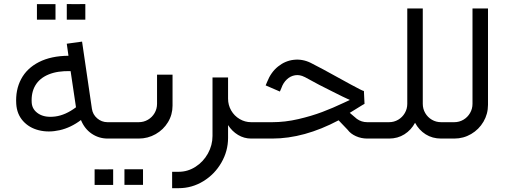

<svg xmlns="http://www.w3.org/2000/svg" viewBox="-20 -700 2571 970"><path d="M523 0H548.6V-82.7H522.6Q493.1 -83 470.8 -102.3Q448.5 -121.5 444.3 -150.7L394.6 -489.8L317.3 -479.1L325.9 -418.3Q237.7 -417.5 176.7 -386.4Q115.7 -355.2 86.7 -300.3Q57.6 -245.4 62.1 -174.8Q65.3 -123.6 96.1 -89Q127 -54.3 176 -42Q225.1 -29.6 281.3 -42.2Q337.5 -54.8 389 -93.6Q407 -49.4 442.9 -24.8Q478.7 -0.3 523 0ZM363.9 -158Q310.9 -118.2 259.2 -111.5Q207.5 -104.8 175.3 -125Q143 -145.3 140.2 -180.5Q136.9 -232 158.5 -268.4Q180 -304.9 225.3 -323.7Q270.5 -342.5 336.7 -340.7ZM260.4 -600.6Q260.4 -624.5 260.4 -640.1Q260.4 -655.7 260.4 -679.2Q238.3 -679.2 225 -679.2Q211.7 -679.2 196.5 -679.2Q185 -679.2 166.6 -679.2Q166.6 -655.7 166.6 -640.1Q166.6 -624.5 166.6 -600.6Q166.6 -600.6 184.1 -600.6Q201.5 -600.6 230 -600.6Q230 -600.6 260.4 -600.6ZM411.1 -600.6Q411.1 -624.5 411.1 -640.1Q411.1 -656.2 411.1 -679.6Q389 -679.2 375.5 -679.2Q361.9 -679.2 346.8 -679.2Q335.7 -679.6 317.4 -679.6Q317.4 -656.2 317.4 -640.1Q317.4 -624.5 317.4 -600.6Q317.4 -600.6 334.6 -600.6Q351.8 -600.6 380.3 -600.6Q380.3 -600.6 411.1 -600.6Z M548.7 0H680.7Q727.1 0 766.4 -22.4Q805.7 -44.8 828.7 -82.8Q851.7 -120.7 851.7 -166.2V-322.9H773.4V-175.4Q773.4 -150.1 761 -128.8Q748.6 -107.5 727.4 -95.1Q706.2 -82.7 680.7 -82.7H548.7Q530.5 -73.7 523.6 -57.5Q516.7 -41.4 523.6 -25.2Q530.5 -9.1 548.7 0ZM551.7 234.4Q551.7 210.5 551.7 194.9Q551.7 178.8 551.7 155.3Q529.7 155.8 516.3 155.8Q503 155.8 487.9 155.8Q476.4 155.3 458 155.3Q458 178.8 458 194.9Q458 210.5 458 234.4Q477.7 234.4 490.2 234.4Q496.6 234.4 502.1 234.4Q511.3 234.4 521.4 234.4Q532.9 234.4 551.7 234.4ZM702.5 233.9Q702.5 210.5 702.5 194.9Q702.5 179.2 702.5 155.3Q680.4 155.3 666.9 155.3Q653.3 155.3 638.1 155.3Q627.1 155.3 608.7 155.3Q608.7 179.2 608.7 194.9Q608.7 210.5 608.7 233.9Q630.3 233.9 643.9 233.9Q657.4 233.9 671.7 233.9Q683.2 233.9 702.5 233.9Z M1248.8 0H1256V-82.7H1248.8Q1217.6 -82.7 1190.7 -98.6Q1163.7 -114.5 1147.9 -141.9Q1132.2 -169.3 1132.2 -201.4V-308.5H1053.6V-13.3Q1053.6 33.5 1030.5 75.4Q1007.3 117.3 967.8 142.6Q928.4 167.9 882.5 167.9H849.6V250.7H882.5Q949.7 250.7 1007.2 215.5Q1064.7 180.3 1098.4 121.6Q1132.2 63 1132.2 -3.5V-68.1Q1152.2 -36.8 1182.6 -18.4Q1213.1 0 1248.8 0Z M1256 0H1355.2Q1516.7 0 1690.6 -92.2L1736 -44.7Q1751.3 -24 1778.2 -12Q1805.1 0 1835.4 0H1900.3V-82.7H1835.4Q1806.3 -82.7 1783.1 -99.3L1747 -129.9Q1770 -143.6 1799.8 -162.5Q1806.3 -166.5 1809.7 -168.6Q1819.7 -174.9 1821.6 -175.4L1818.5 -240.2Q1812.5 -240.2 1752.9 -272.7Q1693.3 -305.1 1613.6 -349.1Q1572.3 -371.5 1549.6 -382.5Q1507.7 -402.9 1464 -397.8Q1420.4 -392.8 1384.6 -363.9Q1348.7 -335 1329.7 -286.6L1322.1 -268.6L1394 -237.5L1401.7 -255.5Q1410.8 -281.6 1429.1 -298.8Q1447.3 -316 1470.9 -319.8Q1494.6 -323.5 1518.4 -311.2Q1518.9 -310.9 1519.9 -310.7Q1594.8 -269 1658.9 -237.9Q1719.1 -207.3 1747.4 -194.9Q1736.4 -189.6 1716.8 -180.7Q1662.2 -154.7 1607.9 -134.2Q1553.6 -113.7 1487 -98.2Q1420.4 -82.7 1355.2 -82.7H1256Q1237.7 -73.7 1230.8 -57.5Q1223.9 -41.4 1230.8 -25.2Q1237.7 -9.1 1256 0Z M1900.3 0H1945.5Q1989.2 0 2023.2 -21.5Q2057.2 -43 2076.9 -79.7Q2096.4 -43 2130.3 -21.5Q2164.3 0 2208.6 0H2229.6V-82.7H2208.6Q2183 -82.7 2161.9 -95.1Q2140.7 -107.5 2128.3 -128.8Q2115.9 -150.1 2115.9 -175.4V-657.4H2037.6V-175.4Q2037.6 -150.1 2025.1 -128.8Q2012.7 -107.5 1991.7 -95.1Q1970.6 -82.7 1945.5 -82.7H1900.3Q1882 -73.7 1875.1 -57.5Q1868.2 -41.4 1875.1 -25.2Q1882 -9.1 1900.3 0Z M2229.8 0H2275Q2321.4 0 2360.5 -23Q2399.6 -46 2422.5 -85.1Q2445.4 -124.1 2445.4 -170.4V-657.4H2367.1V-175.4Q2367.1 -150.1 2354.6 -128.8Q2342.2 -107.5 2321.2 -95.1Q2300.1 -82.7 2275 -82.7H2229.8Q2211.5 -73.7 2204.6 -57.5Q2197.7 -41.4 2204.6 -25.2Q2211.5 -9.1 2229.8 0Z"/></svg>

Font: Arad-FD-VF Thin
Style: Regular
Weight: 100
Designer: Mohammad Darvishi
Version: Version 1.010;September 21, 2024;FontCreator 15.0.0.2992 64-